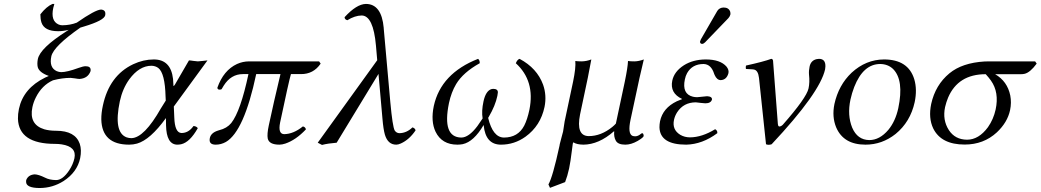

<svg xmlns="http://www.w3.org/2000/svg" viewBox="-20 -718 5236 966"><path d="M325.7 -567.9Q297.9 -561 272.5 -561Q203.1 -561 188.5 -605Q183.1 -622.6 183.1 -646Q213.9 -685.5 244.1 -698.2H253.4Q252.9 -695.3 251 -689Q249 -681.6 248 -678.2Q233.9 -612.8 274.9 -594.7Q284.2 -590.8 293.5 -590.8Q333.5 -591.3 366.2 -604Q459.5 -668.9 488.3 -669.9Q514.2 -668 509.3 -641.1Q503.9 -615.2 403.8 -585Q394.5 -582 384.3 -579.1Q250 -485.4 238.3 -435.1Q226.1 -377.9 265.6 -359.9Q276.4 -355.5 287.6 -355Q316.9 -355 376 -376.5Q398.9 -384.8 410.6 -384.8Q437.5 -384.8 436 -363.8Q435.5 -361.3 435.5 -359.9Q422.4 -323.7 380.4 -320.8Q372.6 -320.8 356.9 -323.7Q341.8 -326.2 335.4 -326.2Q293.5 -326.2 246.6 -314Q190.9 -289.1 160.2 -227.5Q148.4 -204.1 143.1 -179.2Q124.5 -91.3 203.1 -67.4Q229 -60.1 262.7 -60.1Q358.4 -60.1 381.3 5.4Q391.6 36.6 383.3 78.1Q368.2 148.4 299.8 192.9Q245.1 227.5 180.7 228Q110.8 228 111.3 196.3Q111.3 191.9 111.8 188Q122.1 161.6 154.3 159.2Q173.8 159.7 206.5 175.8Q228.5 187.5 262.2 188Q295.9 188 328.6 138.2Q347.7 108.9 354.5 78.1Q366.7 20 290 8.3Q273.9 5.9 256.8 5.9Q74.7 5.9 70.3 -120.1Q69.8 -144 75.2 -169.9Q97.2 -273.9 207 -327.6Q216.3 -332 225.6 -335.9Q177.2 -353 169.9 -380.4Q166 -397.5 170.4 -420.9Q182.1 -476.6 315.9 -561.5Q320.8 -564.9 325.7 -567.9Z M854.5 -182.1 856.9 -127Q859.4 -49.8 893.1 -48.8Q923.8 -48.8 946.3 -74.7Q950.2 -79.6 953.6 -84Q968.3 -83 975.1 -73.2Q935.1 -2 891.1 7.8Q881.3 9.8 870.6 9.8Q817.4 7.8 815.4 -86.9L814.9 -124Q735.8 -14.6 669.4 4.4Q649.9 9.8 629.9 9.8Q492.7 9.8 489.7 -117.2Q489.3 -149.4 497.6 -187Q529.8 -337.9 650.4 -395Q701.7 -418.9 753.9 -418.9Q839.4 -418.9 850.6 -320.8Q852.1 -306.2 852.5 -290Q852.5 -280.3 857.9 -289.6Q858.9 -291 859.9 -292L930.7 -414.1Q937.5 -414.1 953.1 -411.6Q968.8 -409.2 975.6 -409.2Q982.9 -409.2 1001.5 -411.6Q1018.1 -414.1 1023.9 -414.1ZM814 -211.9 813 -231.9Q810.1 -349.6 776.4 -376Q761.7 -386.7 742.2 -387.2Q680.7 -387.2 630.4 -318.8Q596.7 -272 583 -209Q549.8 -51.8 617.2 -26.9Q628.9 -22.9 641.6 -22.9Q705.6 -24.9 789.6 -172.9Z M1585.4 -409.2 1593.3 -397.9Q1557.1 -344.7 1494.1 -345.2H1443.8Q1433.1 -309.6 1389.2 -101.1Q1377.9 -43.9 1409.7 -43Q1457 -43.9 1503.9 -82Q1517.1 -78.6 1519 -66.9Q1468.8 -13.7 1415.5 4.4Q1398.9 9.8 1385.7 9.8Q1334 9.8 1327.1 -21Q1322.8 -42.5 1332.5 -87.9Q1356 -198.7 1391.1 -345.2H1269Q1208 -57.1 1116.7 -3.9Q1092.3 9.8 1065.4 9.8Q1033.7 9.8 1034.7 -15.1Q1035.2 -19.5 1035.6 -22.9Q1041 -49.3 1075.2 -60.5Q1079.6 -62 1083 -63Q1121.6 -72.3 1143.6 -99.1Q1190.4 -158.7 1230 -345.2H1202.1Q1142.1 -345.2 1105.5 -287.1Q1100.1 -278.3 1094.7 -269Q1079.1 -263.2 1074.2 -272.9Q1073.7 -275.4 1073.7 -276.9Q1104.5 -364.3 1172.4 -396Q1201.7 -409.2 1233.4 -409.2Z M2070.8 -62Q2039.1 -15.1 1996.6 3.9Q1983.4 9.8 1973.6 9.8Q1931.6 9.8 1916.5 -40.5Q1908.7 -67.9 1904.3 -120.1L1884.3 -346.2L1673.8 0Q1629.9 3.4 1600.1 11.2L1578.6 0L1877.9 -415L1871.6 -487.8Q1858.4 -639.2 1799.8 -640.1Q1765.1 -639.6 1727.5 -616.2Q1714.4 -620.1 1713.9 -629.9Q1713.9 -631.3 1713.9 -631.8Q1773.9 -697.3 1820.8 -698.2Q1899.9 -698.2 1910.6 -577.6Q1910.6 -575.7 1910.6 -575.2L1943.8 -204.1Q1955.1 -81.1 1965.8 -61.5Q1974.6 -48.3 1989.7 -47.9Q2026.4 -48.8 2055.2 -77.1Q2068.8 -72.8 2070.8 -62Z M2719.7 -180.2Q2699.7 -85 2624 -30.3Q2567.9 9.8 2500.5 9.8Q2423.3 9.8 2413.6 -86.9Q2413.6 -88.4 2413.1 -88.9Q2363.8 -4.9 2308.1 7.3Q2294.9 9.8 2281.2 9.8Q2203.1 9.8 2171.4 -55.2Q2146.5 -107.9 2162.6 -185.1Q2198.7 -348.6 2385.3 -421.9Q2394.5 -414.6 2393.6 -399.9Q2310.1 -353.5 2274.9 -294.9Q2250.5 -253.9 2238.8 -199.2Q2203.6 -27.3 2300.8 -25.9Q2338.4 -25.9 2381.8 -83.5Q2394 -100.1 2408.2 -122.1Q2401.9 -158.7 2412.6 -208Q2423.8 -259.8 2451.7 -269.5Q2456.5 -271 2460.9 -271Q2485.4 -271 2484.9 -252.9Q2484.4 -246.1 2482.4 -235.8Q2472.2 -186.5 2439 -129.9Q2437 -127 2436 -125Q2459.5 -26.9 2515.1 -25.9Q2586.4 -25.9 2617.7 -86.4Q2633.3 -117.2 2643.6 -166Q2672.9 -311 2575.2 -399.9Q2583 -418.9 2594.2 -421.9Q2682.1 -375 2712.4 -292Q2731.4 -237.8 2719.7 -180.2Z M3068.4 -57.1Q2992.7 9.3 2915 9.8Q2881.3 9.3 2864.7 -2Q2864.7 -2 2863.8 -0.5Q2862.3 3.4 2861.8 4.9Q2860.4 11.7 2857.4 38.6Q2850.1 98.1 2843.3 129.9Q2835 168 2823.2 198.2L2747.1 227.1L2739.3 210Q2760.7 172.9 2794.9 15.6Q2795.9 10.7 2796.4 6.8Q2799.3 -6.8 2805.7 -28.8Q2811 -47.4 2813 -56.2Q2814 -60.5 2815.9 -74.7Q2818.8 -97.2 2820.8 -106.9L2863.3 -307.1Q2877.9 -377 2874.5 -411.1Q2886.7 -409.2 2907.2 -409.2Q2930.7 -409.7 2955.1 -418.9Q2955.1 -418 2937.5 -327.1L2898.4 -142.1Q2877 -34.2 2941.9 -33.2Q3003.9 -33.2 3060.5 -79.1Q3071.3 -87.9 3078.6 -96.2L3123.5 -307.1Q3138.7 -380.4 3139.6 -411.1Q3151.9 -409.2 3172.9 -409.2Q3194.3 -409.7 3219.2 -418.9Q3219.2 -418 3197.8 -327.1L3152.3 -115.2Q3137.7 -45.9 3161.6 -34.7Q3168.5 -32.2 3175.8 -32.2Q3190.4 -32.2 3205.6 -45.4Q3209 -47.9 3210.4 -47.9Q3216.8 -47.9 3218.3 -37.1Q3218.3 -34.7 3218.3 -33.2Q3216.8 -25.9 3188 -8.8Q3155.3 9.8 3126 9.8Q3089.4 9.8 3078.4 -10Q3067.4 -29.8 3070.3 -57.1Z M3620.6 -680.2Q3646.5 -680.2 3653.8 -659.2Q3655.8 -651.9 3654.8 -645Q3651.9 -634.8 3645 -627L3527.3 -504.9Q3519.5 -497.6 3513.7 -497.1Q3502.9 -497.1 3502 -506.8Q3502 -508.8 3502.4 -509.8Q3503.9 -514.2 3506.3 -520L3588.9 -663.1Q3599.6 -679.7 3620.6 -680.2ZM3371.1 -115.2Q3360.4 -65.4 3402.8 -39.6Q3424.8 -26.9 3451.7 -26.9Q3511.7 -27.3 3578.1 -67.9Q3590.8 -61 3588.9 -47.9Q3514.2 7.8 3432.6 9.8Q3300.3 9.8 3297.9 -77.6Q3297.9 -92.8 3300.8 -107.9Q3314.9 -174.8 3385.3 -208.5Q3397.9 -214.4 3411.6 -219.2V-220.2Q3349.6 -249.5 3362.3 -312Q3372.1 -358.4 3420.9 -389.6Q3466.8 -418.5 3530.8 -418.9Q3604 -418.9 3635.3 -382.8Q3648.4 -366.2 3645 -350.1Q3636.2 -316.9 3606.9 -314.9Q3586.9 -314.9 3575.7 -340.3Q3574.7 -342.8 3573.2 -346.2Q3558.1 -395 3520 -396Q3462.9 -396 3437 -350.1Q3429.2 -335.9 3425.8 -318.8Q3410.2 -245.1 3466.3 -231.4Q3476.6 -229 3487.3 -229Q3487.8 -229 3498.5 -230Q3533.7 -233.9 3537.6 -233.9Q3564 -232.4 3562 -216.8Q3556.2 -198.2 3528.8 -198.2Q3524.9 -198.2 3506.3 -200.2Q3485.8 -202.6 3481 -203.1Q3419.4 -203.1 3386.7 -152.8Q3375.5 -135.3 3371.1 -115.2Z M3798.8 -325.2Q3794.4 -364.7 3772.9 -368.2Q3769.5 -368.7 3767.1 -369.1L3732.9 -371.1Q3731 -381.8 3733.4 -388.2Q3821.8 -407.7 3860.4 -421.9Q3868.2 -421.9 3869.6 -411.1Q3869.6 -409.7 3869.6 -409.2L3893.6 -94.2Q3895 -75.2 3911.1 -84.5Q3915 -87.4 3918 -89.8Q4037.6 -225.6 4047.9 -272.9Q4054.7 -304.2 4050.3 -342.8Q4048.8 -362.3 4053.2 -382.8Q4059.6 -413.6 4088.4 -420.4Q4094.7 -421.9 4100.6 -421.9Q4133.8 -421.9 4132.8 -383.8Q4132.3 -376 4131.3 -369.1Q4105 -251 3862.3 7.8Q3846.7 13.2 3834 7.8Z M4178.2 -194.8Q4199.2 -290 4264.6 -352.1Q4336.9 -418.5 4427.7 -418.9Q4549.8 -418.9 4580.1 -318.8Q4595.2 -267.1 4582 -204.1Q4560.1 -104.5 4485.8 -43.9Q4418 9.8 4334.5 9.8Q4224.1 9.8 4187 -77.1Q4165 -130.4 4178.2 -194.8ZM4408.7 -396Q4323.2 -396 4277.8 -280.3Q4266.1 -250 4258.8 -216.8Q4242.2 -138.2 4267.6 -75.7Q4293.9 -14.2 4353.5 -13.2Q4405.8 -13.2 4449.7 -64.9Q4485.4 -108.4 4499.5 -173.8Q4529.3 -314.9 4473.1 -371.1Q4447.3 -395.5 4408.7 -396Z M5116.7 -344.7H4986.8Q5048.3 -309.1 5063 -237.3Q5069.8 -201.7 5062 -164.1Q5048.8 -102.1 4995.1 -51.8Q4928.7 9.3 4833.5 9.3Q4715.3 9.3 4675.3 -71.8Q4650.4 -124 4665 -194.8Q4686 -290.5 4756.8 -349.1Q4820.8 -401.9 4933.6 -408.7Q4946.3 -409.2 4958 -409.2H5188L5195.8 -397.9Q5163.1 -353.5 5135.3 -346.7Q5126 -344.7 5116.7 -344.7ZM4845.2 -15.1Q4904.3 -15.1 4950.7 -78.1Q4978.5 -117.7 4989.3 -167Q5007.8 -253.4 4965.8 -312.5Q4955.1 -327.6 4939.5 -344.7Q4800.3 -344.7 4750 -226.6Q4740.7 -204.1 4734.9 -179.2Q4721.2 -114.3 4753.9 -63.5Q4785.2 -15.6 4845.2 -15.1Z"/></svg>

Font: Linux Libertine Display Slanted O
Style: Slanted
Weight: 400
Designer: Philipp H. Poll
Foundry: Philipp H. Poll
Version: Version 5.0.9